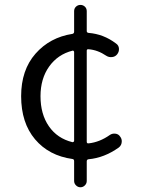

<svg xmlns="http://www.w3.org/2000/svg" viewBox="-20 -748 589 803"><path d="M283.2 -153.3Q285.2 -153.3 287.6 -154.8Q290 -156.2 290 -159.2V-530.3Q290 -533.2 287.6 -535.2Q285.2 -537.1 283.2 -536.1Q221.7 -520.5 185.5 -469.7Q149.4 -418.9 149.4 -345.7Q149.4 -270.5 184.6 -219.7Q219.7 -168.9 283.2 -153.3ZM439.5 -183.6Q449.2 -190.4 462.4 -189Q475.6 -187.5 482.4 -176.8Q489.3 -168 489.3 -157.2Q489.3 -140.6 476.6 -130.9Q416 -87.9 350.6 -82Q342.8 -81.1 342.8 -73.2V8.8Q342.8 19.5 335 27.3Q327.1 35.2 316.4 35.2Q305.7 35.2 297.9 27.3Q290 19.5 290 8.8V-74.2Q290 -82 283.2 -83Q184.6 -96.7 126.5 -165.5Q68.4 -234.4 68.4 -345.7Q68.4 -455.1 128.4 -523.4Q188.5 -591.8 283.2 -606.4Q290 -608.4 290 -615.2V-701.2Q290 -712.9 297.9 -720.2Q305.7 -727.5 316.4 -727.5Q327.1 -727.5 335 -720.2Q342.8 -712.9 342.8 -701.2V-618.2Q342.8 -611.3 350.6 -610.4Q413.1 -605.5 464.8 -566.4Q476.6 -558.6 477.5 -544.9Q478.5 -531.2 469.7 -520.5Q461.9 -510.7 448.7 -509.3Q435.5 -507.8 424.8 -514.6Q388.7 -539.1 350.6 -542Q342.8 -543 342.8 -536.1V-155.3Q342.8 -147.5 350.6 -148.4Q396.5 -153.3 439.5 -183.6Z"/></svg>

Font: Gen Jyuu Gothic P Normal
Style: Regular
Weight: 300
Designer: [Source Han Sans]
Ryoko NISHIZUKA  (kana & ideographs); Paul D. Hunt (Latin, Greek & Cyrillic); Wenlong ZHANG  (bopomofo
Version: Version 1.002.20150607